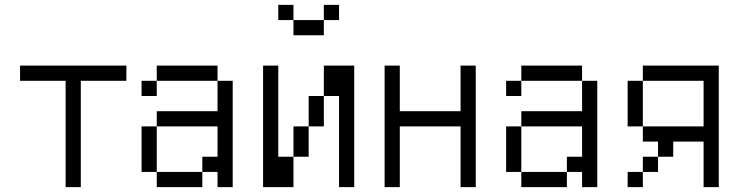

<svg xmlns="http://www.w3.org/2000/svg" viewBox="-20 -770 3040 790"><path d="M500 -437.5V-500H62.5V-437.5H250V0H312.5V-437.5Z M625 -62.5V0H812.5V-62.5ZM625 -62.5V-250H562.5V-62.5ZM875 -62.5V0H937.5V-437.5H875Q875 -437.5 875 -312.5H625V-250H875Q875 -250 875 -125H812.5V-62.5ZM625 -437.5H562.5V-375H625ZM625 -437.5H875V-500H625Z M1375 -687.5V-750H1312.5V-687.5H1187.5V-625H1312.5V-687.5ZM1062.5 -500Q1062.5 -500 1062.5 0H1187.5Q1187.5 0 1187.5 -125H1125Q1125 -125 1125 -500ZM1375 -375Q1375 -375 1375 0H1437.5Q1437.5 0 1437.5 -500H1312.5Q1312.5 -500 1312.5 -375H1250Q1250 -375 1250 -250H1187.5Q1187.5 -250 1187.5 -125H1250Q1250 -125 1250 -250H1312.5Q1312.5 -250 1312.5 -375ZM1187.5 -687.5V-750H1125V-687.5Z M1562.5 -500Q1562.5 -500 1562.5 0H1625Q1625 0 1625 -250H1875Q1875 -250 1875 0H1937.5Q1937.5 0 1937.5 -500H1875V-312.5H1625V-500Z M2125 -62.5V0H2312.5V-62.5ZM2125 -62.5V-250H2062.5V-62.5ZM2375 -62.5V0H2437.5V-437.5H2375Q2375 -437.5 2375 -312.5H2125V-250H2375Q2375 -250 2375 -125H2312.5V-62.5ZM2125 -437.5H2062.5V-375H2125ZM2125 -437.5H2375V-500H2125Z M2625 -62.5H2562.5V0H2625ZM2625 -62.5H2687.5V-125H2625ZM2875 -187.5V0H2937.5Q2937.5 0 2937.5 -500H2625V-437.5H2562.5V-250H2625V-187.5H2687.5V-125H2750V-187.5ZM2625 -250V-437.5H2875V-250Z"/></svg>

Font: UnifontExMono
Style: Regular
Weight: 500
Version: Version 15.0.06